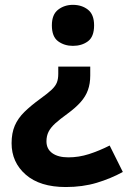

<svg xmlns="http://www.w3.org/2000/svg" viewBox="-20 -565 517 777"><path d="M345.2 -295.4V-259.3Q345.2 -226.6 335.9 -200.7Q326.7 -174.8 306.4 -151.9Q286.1 -128.9 252 -104Q222.2 -82.5 203.6 -65.7Q185.1 -48.8 176.5 -31.7Q168 -14.6 168 6.8Q168 38.1 191.7 54.9Q215.3 71.8 256.8 71.8Q298.8 71.8 340.1 58.6Q381.3 45.4 423.8 23.9L477.1 130.9Q428.2 157.7 371.3 174.8Q314.5 191.9 246.1 191.9Q141.6 191.9 84.2 141.8Q26.9 91.8 26.9 14.6Q26.9 -26.4 39.8 -56.4Q52.7 -86.4 78.9 -112.1Q105 -137.7 144 -166Q173.8 -187.5 189.2 -202.1Q204.6 -216.8 210.2 -231.2Q215.8 -245.6 215.8 -266.1V-295.4ZM360.8 -462.4Q360.8 -416.5 335.9 -397.9Q311 -379.4 274.9 -379.4Q240.7 -379.4 215.3 -397.9Q189.9 -416.5 189.9 -462.4Q189.9 -506.3 215.3 -525.9Q240.7 -545.4 274.9 -545.4Q311 -545.4 335.9 -525.9Q360.8 -506.3 360.8 -462.4Z"/></svg>

Font: Wonky
Style: Regular
Weight: 400
Designer: Monotype Design Team
Foundry: Monotype Imaging Inc.
Version: Version 3.000